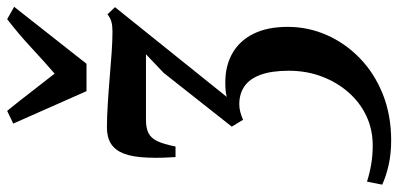

<svg xmlns="http://www.w3.org/2000/svg" viewBox="-336 -557 1112 536"><g transform="rotate(-90 220.0 -289.0)"><path d="M96 247Q59.5 247 28.5 240.2Q-2.5 233.5 -27.5 222L-19 179.5Q4 187 29 191.2Q54 195.5 82 195.5Q126.5 195.5 164.2 177.8Q202 160 230.2 127.8Q258.5 95.5 274.5 53Q290.5 10.5 290.5 -38.5Q290.5 -87.5 279 -118.2Q267.5 -149 246.5 -163Q225.5 -177 197 -177Q186 -177 175.5 -174.2Q165 -171.5 153.5 -166.5L134.5 -198L284.5 -388L336.5 -437.5Q316.5 -437.5 292.5 -437.5Q268.5 -437.5 244 -437.5Q219.5 -437.5 196 -437.5Q172.5 -437.5 153.5 -437.5Q130.5 -437.5 116.5 -430.5Q102.5 -423.5 94 -405.8Q85.5 -388 79 -355H49.5Q48.5 -368 47.8 -389Q47 -410 48 -432.5Q49.5 -474 59 -498.8Q68.5 -523.5 86.5 -535Q104.5 -546.5 132 -546.5Q160 -546.5 196.5 -544.2Q233 -542 271 -538.8Q309 -535.5 342.8 -533.2Q376.5 -531 399 -531Q416.5 -531 427.2 -534Q438 -537 448 -545L468 -524L217.5 -212Q226.5 -214.5 236 -215.2Q245.5 -216 258 -216Q305 -216 340 -195.8Q375 -175.5 394 -136.8Q413 -98 413 -42Q413 15.5 390 67.5Q367 119.5 325 160Q283 200.5 224.8 223.8Q166.5 247 96 247ZM233.5 -603.5 143 -808 178.5 -825Q203.5 -794.5 229.5 -760.5Q255.5 -726.5 282.5 -692.5Q320.5 -725.5 356.5 -759Q392.5 -792.5 434.5 -825L469 -805.5L310 -603.5Z"/></g></svg>

Font: Merriweather 72pt SemiBold
Style: Italic
Weight: 600
Italic angle: -7.8°
Version: Version 2.101